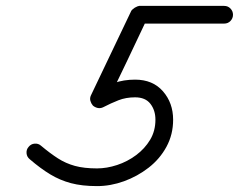

<svg xmlns="http://www.w3.org/2000/svg" viewBox="-20 -594 810 651"><path d="M770 -544Q770 -532 761.5 -523Q753 -514 740 -514Q668 -514 596 -514Q524 -514 452 -514Q450 -514 454.5 -517.5Q459 -521 465 -525Q470 -528 475 -530.5Q480 -533 479 -531Q445 -459 411 -387.5Q377 -316 342 -244Q338 -235 327.5 -238.5Q317 -242 309 -250Q300 -259 296.5 -269Q293 -279 302 -284Q335 -301 367 -312.5Q399 -324 438 -324Q498 -324 532.5 -284.5Q567 -245 567 -188Q567 -138 544.5 -96.5Q522 -55 484 -25.5Q446 4 400.5 20.5Q355 37 309 37Q258 37 220.5 27Q183 17 150 -3Q117 -23 81 -54Q71 -62 70 -74.5Q69 -87 77 -96Q85 -106 97.5 -107Q110 -108 119 -100Q150 -74 176.5 -57Q203 -40 234 -31.5Q265 -23 309 -23Q342 -23 377 -34.5Q412 -46 441.5 -68Q471 -90 489 -120Q507 -150 507 -188Q507 -220 490 -242Q473 -264 438 -264Q407 -264 381.5 -254Q356 -244 329 -230Q320 -226 311 -228Q302 -230 295 -236Q289 -243 286.5 -252Q284 -261 288 -270Q322 -342 356.5 -413.5Q391 -485 425 -557Q427 -561 437 -568Q448 -574 452 -574Q524 -574 596 -574Q668 -574 740 -574Q753 -574 761.5 -565Q770 -556 770 -544Z"/></svg>

Font: FRB American Cursive Guidelines Arrows
Style: Bold Italic
Weight: 700
Italic angle: -25°
Version: Version 2.0;Modular Font Editor K font №1